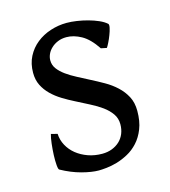

<svg xmlns="http://www.w3.org/2000/svg" viewBox="-80 -535 544 615"><g transform="rotate(-15 191.5 -227.5)"><path d="M341.8 -138.2Q341.8 -103.5 332 -78.9Q322.3 -54.2 306.6 -37.1Q291 -20 272 -9.8Q252.9 0.5 234.4 5.9Q215.8 11.2 199.5 12.9Q183.1 14.6 173.8 14.6Q150.4 14.6 117.4 5.9Q84.5 -2.9 51.8 -21Q48.3 -22.5 47.1 -36.9Q45.9 -51.3 46.6 -70.1Q47.4 -88.9 49.6 -107.9Q51.8 -127 55.2 -138.2L76.2 -132.8Q77.1 -112.3 86.9 -94.2Q96.7 -76.2 113 -63Q129.4 -49.8 151.1 -42Q172.9 -34.2 198.2 -34.2Q215.8 -34.2 230.5 -39.8Q245.1 -45.4 255.9 -55.4Q266.6 -65.4 272.5 -79.6Q278.3 -93.8 278.3 -110.8Q278.3 -130.4 267.8 -145.5Q257.3 -160.6 240.2 -173.1Q223.1 -185.5 201.4 -196.5Q179.7 -207.5 157.2 -219.2Q136.7 -229.5 117.7 -241.2Q98.6 -252.9 83.7 -267.6Q68.8 -282.2 59.8 -300.3Q50.8 -318.4 50.8 -341.8Q50.8 -372.1 63 -395.8Q75.2 -419.4 95.5 -435.5Q115.7 -451.7 141.8 -460.2Q168 -468.8 195.8 -468.8Q210.9 -468.8 229.2 -466.1Q247.6 -463.4 265.4 -458.5Q283.2 -453.6 298.8 -446.8Q314.5 -439.9 324.2 -431.2Q327.1 -428.2 325 -418Q322.8 -407.7 318.1 -395.5Q313.5 -383.3 308.1 -372.6Q302.7 -361.8 299.8 -357.9L280.8 -361.8Q257.3 -397 232.2 -410.9Q207 -424.8 183.1 -424.8Q167 -424.8 154.3 -419.4Q141.6 -414.1 132.6 -405.5Q123.5 -397 118.9 -386.7Q114.3 -376.5 114.3 -366.2Q114.3 -350.6 123.5 -338.1Q132.8 -325.7 147.9 -314.7Q163.1 -303.7 182.4 -293.7Q201.7 -283.7 222.2 -272.9Q243.2 -262.2 264.6 -250Q286.1 -237.8 303.2 -221.9Q320.3 -206.1 331.1 -185.8Q341.8 -165.5 341.8 -138.2Z"/></g></svg>

Font: Gentium Plus CyrE
Style: Regular
Weight: 400
Designer: J. Victor Gaultney, Annie Olsen, Iska Routamaa, Becca Hirsbrunner
Foundry: SIL International
Version: Version 5.000